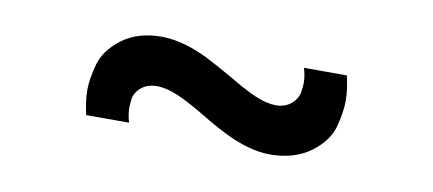

<svg xmlns="http://www.w3.org/2000/svg" viewBox="-32 -475 727 322"><g transform="rotate(10 331.0 -314.5)"><path d="M436.5 -233C464 -233 487 -240 505.5 -253.5C523.5 -267 535 -282.5 539.5 -300C544 -317 546 -331.5 546 -343.5C546 -357 544 -371 540.5 -386H467.5C470 -377.5 471.5 -369 471.5 -361C471.5 -357.5 471 -352.5 470 -345.5C468 -331.5 454 -316 432.5 -316C410 -316 388 -326.5 347.5 -350.5C330 -360.5 315 -368.5 303.5 -374.5C280 -386 251.5 -396 224 -396C197 -396 174.5 -389.5 156.5 -376C138.5 -362.5 127.5 -347 123 -330.5C118.5 -313.5 116 -299 116 -287C116 -273.5 118 -259.5 121.5 -244.5H194.5C192 -253 190.5 -261.5 190.5 -269.5C190.5 -272 191 -277 191.5 -283.5C193 -296.5 206 -313 229.5 -313C252 -313 275.5 -302 315 -278.5C331.5 -268.5 346 -260.5 358 -254.5C382 -242.5 410 -233 436.5 -233Z"/></g></svg>

Font: Vela Sans
Style: Regular
Weight: 400
Designer: Principal design: Mikhail Sharanda - project Manrope.
Design modification: Ravid Balaliev
Foundry: Mikhail Sharanda
Version: Version 1.001